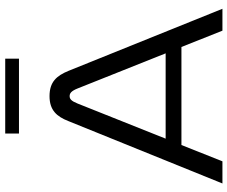

<svg xmlns="http://www.w3.org/2000/svg" viewBox="-90 -804 893 754"><g transform="rotate(-90 357.0 -426.5)"><path d="M259 -605 14 0H101L165 -161H550L614 0H700L456 -605C437 -651 413 -679 357 -679C302 -679 277 -651 259 -605ZM190 -223 328 -569C338 -594 346 -600 357 -600C368 -600 377 -594 387 -569L525 -223ZM210 -799H504V-853H210Z"/></g></svg>

Font: LT Wave Light
Style: Regular
Weight: 300
Designer: Daniel Lyons
Version: Version 2.5 (Glyphs App)